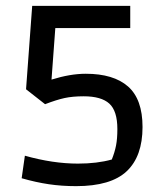

<svg xmlns="http://www.w3.org/2000/svg" viewBox="-20 -626 555 656"><path d="M54 -17 65 -94Q161 -67 246 -67Q312 -67 362 -81Q372 -106 376.5 -129Q381 -152 381 -185Q381 -247 353.5 -272Q326 -297 266 -297Q228 -297 200.5 -291Q173 -285 134 -270L69 -321L90 -606H425V-530H169L156 -354Q220 -374 273 -374Q368 -374 417.5 -330.5Q467 -287 467 -192Q467 -92 413 -41Q359 10 240 10Q191 10 147 3.5Q103 -3 54 -17Z"/></svg>

Font: Athiti Medium
Style: Regular
Weight: 500
Designer: CadsonDemak Team
Foundry: CadsonDemak
Version: Version 1.032